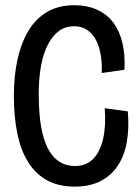

<svg xmlns="http://www.w3.org/2000/svg" viewBox="-20 -692 529 724"><path d="M261.7 11.7Q200.7 11.7 157.2 -12.3Q113.7 -36.3 85.8 -81.3Q58 -126.3 45.2 -189.3Q32.3 -252.3 32.3 -331.3Q32.3 -403.7 45.5 -465.3Q58.7 -527 85.8 -573.5Q113 -620 156.3 -646.2Q199.7 -672.3 260.3 -672.3Q309.7 -672.3 347.2 -654.8Q384.7 -637.3 408 -605.7Q431.3 -574 441.8 -529.2Q452.3 -484.3 449.3 -429L363.7 -416.7Q365.7 -468 354.7 -508.2Q343.7 -548.3 319.3 -570.7Q295 -593 259 -593Q227.3 -593 203 -575.7Q178.7 -558.3 161.2 -525.2Q143.7 -492 134.8 -444.3Q126 -396.7 126 -337.7Q126 -243 141.8 -183Q157.7 -123 188.3 -94.5Q219 -66 262.7 -66Q305 -66 331.3 -92.8Q357.7 -119.7 368.8 -168.5Q380 -217.3 375 -284L462 -272Q467.3 -209 458.3 -157.2Q449.3 -105.3 424.3 -67.5Q399.3 -29.7 359 -9Q318.7 11.7 261.7 11.7Z"/></svg>

Font: Bricolage Grotesque 96pt ExtraBold SemiCondensed
Style: Regular
Weight: 800
Width: 4
Version: Version 1.001;gftools[0.9.33.dev8+g029e19f]